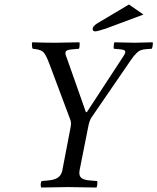

<svg xmlns="http://www.w3.org/2000/svg" viewBox="-20 -836 703 858"><path d="M405.8 -695.8Q394 -695.8 394 -707Q394 -718.8 415 -731.9L556.2 -815.9L621.1 -771L452.1 -708Q414.6 -695.8 405.8 -695.8ZM335.9 -76.2Q331.5 -53.7 341.3 -43Q351.1 -32.2 379.9 -29.8L414.1 -26.9Q416 -22.9 414.8 -12Q413.6 -1 411.1 2Q323.2 0 284.2 0Q253.9 0 164.1 2Q161.1 -4.9 162.1 -14.4Q163.1 -23.9 166 -26.9L196.8 -29.8Q226.6 -32.7 240.7 -43.7Q254.9 -54.7 258.8 -76.2L293.9 -258.8Q297.4 -276.9 297.4 -284.2Q297.4 -293 293.9 -301.8L202.1 -546.9Q186.5 -588.4 176 -600.6Q165.5 -612.8 141.1 -616.2L126 -618.2Q123.5 -622.1 122.8 -632.6Q122.1 -643.1 124 -647Q179.7 -645 228 -645Q256.8 -645 335 -647Q336.4 -644 335.7 -632.8Q335 -621.6 333 -618.2L299.8 -615.2Q276.4 -613.3 273.4 -604.5Q270 -595.7 278.8 -576.2L363.8 -335H368.2L525.9 -576.2Q541 -597.7 540 -605.5Q539.1 -613.3 521 -615.2L488.8 -618.2Q487.3 -621.1 488.3 -632.6Q489.3 -644 491.2 -647Q567.4 -645 582 -645Q604.5 -645 662.1 -647Q664.1 -643.6 662.4 -632.8Q660.6 -622.1 658.2 -618.2L631.8 -616.2Q619.1 -615.2 609.6 -611.8Q600.1 -608.4 591.6 -600.1Q583 -591.8 578.1 -585.7Q573.2 -579.6 563 -564.9L388.2 -310.1Q379.4 -296.4 374 -268.1Z"/></svg>

Font: Linux Libertine G
Style: Italic
Weight: 400
Italic angle: -12°
Designer: Philipp H. Poll
Foundry: Philipp H. Poll
Version: Version 5.1.3